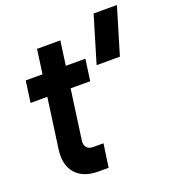

<svg xmlns="http://www.w3.org/2000/svg" viewBox="-137 -855 874 968"><g transform="rotate(-20 300.0 -371.5)"><path d="M225 7Q145 7 104.2 -39Q63.5 -85 75 -168L112 -435H22L38 -550H128L146 -680H271L253 -550H358L342 -435H237L200 -168Q197 -145.5 208 -131.8Q219 -118 243 -118H298L280 7ZM400 -500 475 -750H600L525 -500Z"/></g></svg>

Font: Mohave Light
Style: Bold Italic
Weight: 700
Italic angle: -8°
Version: Version 2.003